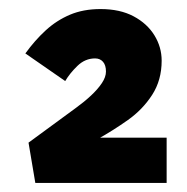

<svg xmlns="http://www.w3.org/2000/svg" viewBox="-20 -822 413 424"><path d="M58 -418 43 -507 148 -584Q166 -597 181 -611Q196 -625 205 -638.5Q214 -652 214 -664Q214 -678 207.5 -685.5Q201 -693 190 -693Q168 -693 151 -676.5Q134 -660 124 -643L36 -704Q57 -733 81 -755Q105 -777 134.5 -789.5Q164 -802 202 -802Q245 -802 275 -786Q305 -770 321 -744Q337 -718 337 -688Q337 -645 316 -612.5Q295 -580 262.5 -557Q230 -534 196 -515L148 -486L149 -518H348V-418Z"/></svg>

Font: Lexend Giga ExtraBold
Style: Regular
Weight: 800
Designer: Bonnie Shaver-Troup, Thomas Jockin
Foundry: Lexend
Version: Version 1.007